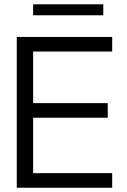

<svg xmlns="http://www.w3.org/2000/svg" viewBox="-20 -885 598 905"><path d="M136.2 -864.7V-813H466.8V-864.7ZM59.1 -710.9V0H508.8V-68.8H136.2V-330.1H487.8V-398.9H136.2V-642.1H508.8V-710.9Z"/></svg>

Font: Tuffy
Style: Regular
Weight: 500
Designer: Thatcher Ulrich, Karoly Barta and Michael Everson
Version: Version 001.270